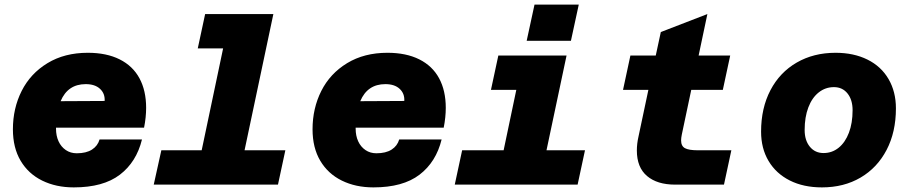

<svg xmlns="http://www.w3.org/2000/svg" viewBox="-20 -801 3940 833"><path d="M36 -240Q36 -331 74 -406.5Q112 -482 186 -527Q260 -572 361 -572Q442 -572 499 -543.5Q556 -515 585 -461.5Q614 -408 614 -333Q614 -292 605 -247H223V-243Q223 -212 234 -188Q245 -164 265.5 -150Q286 -136 313 -136Q354 -136 379 -152Q404 -168 412 -196H596Q572 -98 500 -43Q428 12 300 12Q223 12 163 -17.5Q103 -47 69.5 -103.5Q36 -160 36 -240ZM434 -363Q436 -395 414 -415.5Q392 -436 352 -436Q274 -436 243 -362Z M680 -149H855L948 -591H838L870 -740H1166L1041 -149H1218L1186 0H647Z M1336 -240Q1336 -331 1374 -406.5Q1412 -482 1486 -527Q1560 -572 1661 -572Q1742 -572 1799 -543.5Q1856 -515 1885 -461.5Q1914 -408 1914 -333Q1914 -292 1905 -247H1523V-243Q1523 -212 1534 -188Q1545 -164 1565.5 -150Q1586 -136 1613 -136Q1654 -136 1679 -152Q1704 -168 1712 -196H1896Q1872 -98 1800 -43Q1728 12 1600 12Q1523 12 1463 -17.5Q1403 -47 1369.5 -103.5Q1336 -160 1336 -240ZM1734 -363Q1736 -395 1714 -415.5Q1692 -436 1652 -436Q1574 -436 1543 -362Z M1985 -149H2165L2220 -411H2110L2142 -560H2438L2351 -149H2518L2486 0H1953ZM2299 -781H2491L2457 -624H2265Z M2743 -148Q2743 -177 2750 -208L2793 -411H2683L2715 -560H2825L2847 -662L3049 -740L3011 -560H3148L3116 -411H2979L2938 -217Q2935 -202 2935 -192Q2935 -167 2952 -158Q2969 -149 3007 -149H3153L3121 0H2909Q2831 0 2787 -37.5Q2743 -75 2743 -148Z M3282 -230Q3282 -332 3322.5 -409.5Q3363 -487 3436.5 -529.5Q3510 -572 3605 -572Q3684 -572 3743.5 -542.5Q3803 -513 3835 -458Q3867 -403 3867 -331Q3867 -228 3826.5 -150.5Q3786 -73 3713.5 -30.5Q3641 12 3546 12Q3466 12 3406.5 -18Q3347 -48 3314.5 -102.5Q3282 -157 3282 -230ZM3553 -137Q3590 -137 3618.5 -160Q3647 -183 3663 -225Q3679 -267 3679 -323Q3679 -368 3657 -395.5Q3635 -423 3598 -423Q3561 -423 3532 -400Q3503 -377 3487 -335Q3471 -293 3471 -237Q3471 -192 3493.5 -164.5Q3516 -137 3553 -137Z"/></svg>

Font: Azeret Mono ExtraBold
Style: Italic
Weight: 800
Italic angle: -12°
Designer: Martin Vácha
Foundry: Displaay
Version: Version 1.000; Glyphs 3.0.3, build 3074